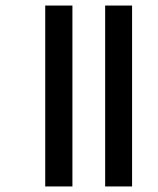

<svg xmlns="http://www.w3.org/2000/svg" viewBox="-20 -674 568 692"><path d="M359 -2V-654H456V-2ZM143 -2V-654H241V-2Z"/></svg>

Font: Noto Sans Tamil UI Condensed Medium
Style: Regular
Weight: 500
Width: 3
Designer: Jelle Bosma - Monotype Design Team
Foundry: Monotype Imaging Inc.
Version: Version 2.004; ttfautohint (v1.8.4.7-5d5b)